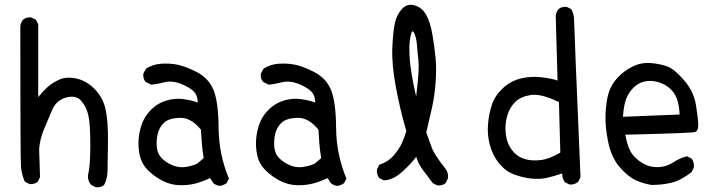

<svg xmlns="http://www.w3.org/2000/svg" viewBox="-20 -789 3040 817"><path d="M387.7 7.8 368.2 -2Q352.5 -19.5 354.5 -43Q364.3 -82 364.3 -170.4Q364.3 -258.8 356.4 -295.9Q348.6 -333 326.2 -359.4Q303.7 -385.7 261.2 -374Q218.8 -362.3 201.2 -319.3Q183.6 -276.4 167 -238.3Q150.4 -200.2 146.5 -155.3L150.4 -35.2L140.6 -15.6Q127 -3.9 105.5 -5.9L85.9 -15.6Q72.3 -44.9 69.3 -79.6Q66.4 -114.3 66.4 -677.7Q68.4 -693.4 78.1 -705.1Q91.8 -716.8 113.3 -714.8L132.8 -705.1L142.6 -685.5V-376Q160.2 -397.5 179.7 -416Q199.2 -434.6 230 -449.2Q260.7 -463.9 303.7 -455.1Q346.7 -446.3 381.8 -411.1Q417 -376 428.7 -326.2Q440.4 -276.4 439.5 -182.1Q438.5 -87.9 437.5 -57.6Q436.5 -27.3 422.9 -2Q409.2 9.8 387.7 7.8Z M915 2Q899.4 0 887.7 -9.8L874 -31.2Q840.8 -15.6 810.5 -7.8Q780.3 0 743.7 -1Q707 -2 673.8 -18.6Q640.6 -35.2 612.3 -62Q584 -88.9 575.2 -126Q566.4 -163.1 570.3 -201.2Q574.2 -239.3 586.9 -269.5Q599.6 -299.8 626 -325.2Q652.3 -350.6 688.5 -361.3Q724.6 -372.1 760.7 -367.2Q796.9 -362.3 821.3 -352.5Q821.3 -389.6 794.9 -408.2Q768.6 -426.8 737.8 -436.5Q707 -446.3 677.7 -438.5Q648.4 -430.7 623 -428.7L599.6 -440.4Q587.9 -454.1 589.8 -475.6L601.6 -497.1Q628.9 -514.6 663.1 -517.6Q697.3 -520.5 731 -514.6Q764.6 -508.8 815.4 -483.4Q866.2 -458 887.7 -408.2Q909.2 -358.4 910.2 -245.1Q911.1 -131.8 954.1 -29.3L944.3 -9.8Q930.7 0 915 2ZM819.3 -92.8 846.7 -116.2Q840.8 -151.4 838.9 -179.7Q836.9 -208 835 -237.3Q793 -289.1 745.1 -287.6Q697.3 -286.1 676.8 -265.6Q656.2 -245.1 650.4 -216.8Q644.5 -188.5 647.5 -161.1Q650.4 -133.8 668.9 -115.2Q687.5 -96.7 714.8 -85.4Q742.2 -74.2 770.5 -78.6Q798.8 -83 819.3 -92.8Z M1415 2Q1399.4 0 1387.7 -9.8L1374 -31.2Q1340.8 -15.6 1310.5 -7.8Q1280.3 0 1243.7 -1Q1207 -2 1173.8 -18.6Q1140.6 -35.2 1112.3 -62Q1084 -88.9 1075.2 -126Q1066.4 -163.1 1070.3 -201.2Q1074.2 -239.3 1086.9 -269.5Q1099.6 -299.8 1126 -325.2Q1152.3 -350.6 1188.5 -361.3Q1224.6 -372.1 1260.7 -367.2Q1296.9 -362.3 1321.3 -352.5Q1321.3 -389.6 1294.9 -408.2Q1268.6 -426.8 1237.8 -436.5Q1207 -446.3 1177.7 -438.5Q1148.4 -430.7 1123 -428.7L1099.6 -440.4Q1087.9 -454.1 1089.8 -475.6L1101.6 -497.1Q1128.9 -514.6 1163.1 -517.6Q1197.3 -520.5 1231 -514.6Q1264.6 -508.8 1315.4 -483.4Q1366.2 -458 1387.7 -408.2Q1409.2 -358.4 1410.2 -245.1Q1411.1 -131.8 1454.1 -29.3L1444.3 -9.8Q1430.7 0 1415 2ZM1319.3 -92.8 1346.7 -116.2Q1340.8 -151.4 1338.9 -179.7Q1336.9 -208 1335 -237.3Q1293 -289.1 1245.1 -287.6Q1197.3 -286.1 1176.8 -265.6Q1156.2 -245.1 1150.4 -216.8Q1144.5 -188.5 1147.5 -161.1Q1150.4 -133.8 1168.9 -115.2Q1187.5 -96.7 1214.8 -85.4Q1242.2 -74.2 1270.5 -78.6Q1298.8 -83 1319.3 -92.8Z M1840.8 0 1821.3 -9.8Q1801.8 -37.1 1781.2 -63.5Q1760.7 -89.8 1751 -122.1Q1734.4 -97.7 1694.3 -60.5Q1654.3 -23.4 1613.3 -21.5L1593.8 -31.2Q1582 -46.9 1584 -68.4L1593.8 -87.9Q1630.9 -99.6 1654.3 -126.5Q1677.7 -153.3 1689.5 -178.7Q1701.2 -204.1 1709 -231.4Q1681.6 -325.2 1664.1 -420.9Q1646.5 -516.6 1649.4 -585.4Q1652.3 -654.3 1660.2 -690.4Q1668 -726.6 1690.4 -751Q1712.9 -775.4 1744.6 -766.1Q1776.4 -756.8 1793.9 -725.1Q1811.5 -693.4 1820.3 -640.1Q1829.1 -586.9 1833.5 -541.5Q1837.9 -496.1 1833.5 -437Q1829.1 -377.9 1817.4 -327.1Q1805.7 -276.4 1793.9 -225.6Q1805.7 -194.3 1816.4 -163.1Q1827.1 -131.8 1876 -70.3Q1889.6 -52.7 1885.7 -29.3L1876 -9.8Q1862.3 2 1840.8 0ZM1752.9 -397.5Q1764.6 -496.1 1760.7 -529.8Q1756.8 -563.5 1754.4 -595.2Q1752 -627 1744.1 -645Q1736.3 -663.1 1731.4 -650.9Q1726.6 -638.7 1723.6 -613.8Q1720.7 -588.9 1722.7 -551.8Q1724.6 -514.6 1732.4 -468.8Q1740.2 -422.9 1751 -377.9Z M2403.3 -3.9 2383.8 -13.7Q2372.1 -29.3 2372.1 -50.8Q2336.9 -39.1 2307.6 -32.2Q2278.3 -25.4 2240.7 -29.3Q2203.1 -33.2 2167 -46.9Q2130.9 -60.5 2103.5 -94.2Q2076.2 -127.9 2064.5 -171.9Q2052.7 -215.8 2056.6 -260.7Q2060.5 -305.7 2073.2 -343.8Q2085.9 -381.8 2119.1 -413.1Q2152.3 -444.3 2196.3 -455.1Q2240.2 -465.8 2286.1 -460Q2332 -454.1 2352.5 -446.3L2344.7 -722.7Q2346.7 -738.3 2356.4 -750Q2370.1 -761.7 2391.6 -759.8L2411.1 -750Q2422.9 -728.5 2422.9 -703.1Q2422.9 -677.7 2450.2 -35.2L2440.4 -15.6Q2424.8 -2 2403.3 -3.9ZM2364.3 -139.6 2358.4 -354.5Q2282.2 -391.6 2238.8 -384.8Q2195.3 -377.9 2172.9 -355.5Q2150.4 -333 2140.6 -303.7Q2130.9 -274.4 2130.9 -244.1Q2130.9 -213.9 2138.7 -188.5Q2146.5 -163.1 2166 -141.6Q2185.5 -120.1 2214.8 -111.8Q2244.1 -103.5 2280.8 -107.9Q2317.4 -112.3 2364.3 -139.6Z M2752 -2Q2716.8 -7.8 2684.6 -22.5Q2652.3 -37.1 2617.2 -77.6Q2582 -118.2 2568.4 -182.6Q2554.7 -247.1 2556.6 -300.8Q2558.6 -354.5 2569.3 -391.6Q2580.1 -428.7 2608.4 -459Q2636.7 -489.3 2673.8 -506.8Q2710.9 -524.4 2751.5 -520.5Q2792 -516.6 2820.8 -505.9Q2849.6 -495.1 2891.1 -447.3Q2932.6 -399.4 2941.9 -339.8Q2951.2 -280.3 2951.2 -255.9Q2951.2 -231.4 2937 -227.1Q2922.9 -222.7 2640.6 -215.8Q2646.5 -184.6 2656.2 -159.2Q2666 -133.8 2686.5 -115.2Q2707 -96.7 2731 -86.4Q2754.9 -76.2 2786.1 -78.1Q2817.4 -80.1 2844.7 -98.1Q2872.1 -116.2 2903.3 -124L2922.9 -114.3Q2934.6 -98.6 2932.6 -76.2L2922.9 -56.6Q2877.9 -21.5 2837.9 -11.7Q2797.9 -2 2752 -2ZM2872.1 -301.8Q2870.1 -340.8 2860.8 -367.2Q2851.6 -393.6 2831.1 -412.1Q2810.5 -430.7 2781.2 -439.5Q2752 -448.2 2723.6 -442.4Q2695.3 -436.5 2673.8 -414.1Q2652.3 -391.6 2643.1 -364.3Q2633.8 -336.9 2630.9 -292Z"/></svg>

Font: NaikaiFont
Style: Regular-Lite
Weight: 400
Version: Version 1.67